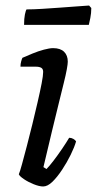

<svg xmlns="http://www.w3.org/2000/svg" viewBox="-20 -674 350 694"><path d="M136 0Q122 0 102 -8Q82 -16 66.5 -26.5Q51 -37 48 -44Q52 -53 59.5 -80.5Q67 -108 77 -146Q87 -184 97 -225Q107 -266 116 -305Q125 -344 130.5 -372.5Q136 -401 136 -414Q136 -425 129 -429Q122 -433 109 -433H54Q54 -443 56.5 -452Q59 -461 61 -465Q77 -472 97.5 -480.5Q118 -489 138.5 -494.5Q159 -500 172 -500Q198 -500 211.5 -487Q225 -474 225 -451Q225 -443 221.5 -423.5Q218 -404 210.5 -374Q203 -344 192.5 -301Q182 -258 168 -200.5Q154 -143 137 -70L148 -63Q158 -73 173 -92.5Q188 -112 204 -135.5Q220 -159 230 -176Q238 -176 245 -172Q252 -168 255 -163Q249 -142 235.5 -114.5Q222 -87 204.5 -60.5Q187 -34 169.5 -17Q152 0 136 0ZM67 -584Q67 -607 70 -621.5Q73 -636 76 -640Q100 -640 132.5 -642Q165 -644 198.5 -646.5Q232 -649 259.5 -651Q287 -653 302 -654L310 -645Q310 -627 306.5 -609Q303 -591 301 -584Z"/></svg>

Font: Texturina 12pt
Style: Italic
Weight: 400
Italic angle: -11°
Designer: Guillermo Torres Carreño
Foundry: Omnibus-Type
Version: Version 1.002